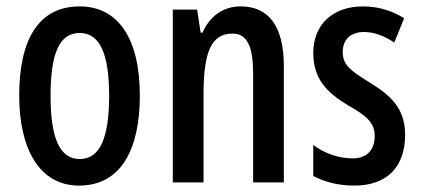

<svg xmlns="http://www.w3.org/2000/svg" viewBox="-20 -570 1316 600"><path d="M417 -271C417 -453 347 -550 229 -550C99 -550 40 -444 40 -271C40 -107 102 10 227 10C361 10 417 -108 417 -271ZM138 -270C138 -402 165 -467 229 -467C292 -467 321 -402 321 -271C321 -138 292 -73 229 -73C166 -73 138 -140 138 -270Z M732 -550C679 -550 636 -521 613 -468H607L596 -540H520V0H616V-274C616 -410 641 -465 707 -465C753 -465 771 -423 771 -341V0H867V-363C867 -488 820 -550 732 -550Z M1246 -149C1246 -231 1201 -272 1134 -313C1070 -352 1051 -370 1051 -408C1051 -446 1076 -470 1117 -470C1150 -470 1183 -457 1212 -437L1243 -513C1204 -537 1162 -550 1114 -550C1020 -550 959 -493 959 -405C959 -323 1002 -280 1069 -240C1132 -205 1151 -182 1151 -145C1151 -100 1125 -75 1082 -75C1036 -75 990 -93 959 -117V-20C993 -2 1036 10 1087 10C1187 10 1246 -46 1246 -149Z"/></svg>

Font: Noto Sans Myanmar UI ExtraCondensed Medium
Style: Regular
Weight: 500
Width: 2
Designer: Monotype Design Team
Foundry: Monotype Imaging Inc.
Version: Version 2.103